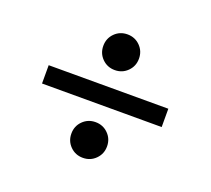

<svg xmlns="http://www.w3.org/2000/svg" viewBox="-94 -708 824 751"><g transform="rotate(20 317.5 -332.0)"><path d="M317.4 -440.4Q286.1 -440.4 264.6 -461.9Q243.2 -483.4 243.2 -514.6Q243.2 -545.9 264.6 -567.4Q286.1 -588.9 317.4 -588.9Q348.6 -588.9 370.1 -567.4Q391.6 -545.9 391.6 -514.6Q391.6 -483.4 370.1 -461.9Q348.6 -440.4 317.4 -440.4ZM68.4 -293.9V-370.1H566.4V-293.9ZM317.4 -75.2Q286.1 -75.2 264.6 -96.7Q243.2 -118.2 243.2 -149.4Q243.2 -180.7 264.6 -202.1Q286.1 -223.6 317.4 -223.6Q348.6 -223.6 370.1 -202.1Q391.6 -180.7 391.6 -149.4Q391.6 -118.2 370.1 -96.7Q348.6 -75.2 317.4 -75.2Z"/></g></svg>

Font: Schibsted Grotesk
Style: Regular
Weight: 400
Designer: Bakken & Baeck AS, Henrik Kongsvoll
Foundry: Schibsted ASA
Version: Version 1.100; ttfautohint (v1.8.4.7-5d5b);gftools[0.9.25]